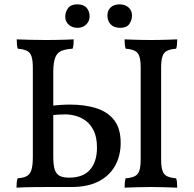

<svg xmlns="http://www.w3.org/2000/svg" viewBox="-20 -860 891 883"><path d="M56 3Q56 -10 57 -21Q58 -32 61 -40Q88 -42 103 -50Q118 -58 124.5 -78.5Q131 -99 131 -138V-549Q131 -582 125 -600.5Q119 -619 103.5 -626.5Q88 -634 62 -636Q59 -644 58 -655Q57 -666 57 -679Q76 -678 117 -677Q158 -676 193 -676Q216 -676 239.5 -676.5Q263 -677 283.5 -677.5Q304 -678 319 -679Q319 -666 318 -655Q317 -644 314 -636Q282 -634 262.5 -626Q243 -618 234 -595Q225 -572 225 -529V-138Q225 -102 231.5 -81Q238 -60 254 -51.5Q270 -43 298 -43Q362 -43 394 -79.5Q426 -116 426 -181Q426 -228 411.5 -258Q397 -288 374.5 -304.5Q352 -321 327 -327.5Q302 -334 281 -334Q270 -334 250.5 -333Q231 -332 213 -330V-373Q236 -376 258.5 -377.5Q281 -379 303 -379Q370 -379 422.5 -362.5Q475 -346 505 -307.5Q535 -269 535 -203Q535 -144 509.5 -98Q484 -52 434 -26Q384 0 309 0Q242 0 200 0Q158 0 132.5 0.5Q107 1 90 1.5Q73 2 56 3ZM627 -549Q627 -582 621 -600.5Q615 -619 599.5 -626.5Q584 -634 558 -636Q555 -644 554 -655Q553 -666 553 -679Q572 -678 591.5 -677.5Q611 -677 631.5 -676.5Q652 -676 674 -676Q696 -676 716 -676.5Q736 -677 755.5 -677.5Q775 -678 795 -679Q795 -666 794 -655Q793 -644 790 -636Q764 -634 748.5 -626.5Q733 -619 727 -600.5Q721 -582 721 -549V-127Q721 -94 727 -75.5Q733 -57 748.5 -49.5Q764 -42 790 -40Q793 -32 794 -21Q795 -10 795 3Q765 2 734 1Q703 0 674 0Q645 0 611.5 1Q578 2 553 3Q553 -10 554 -21Q555 -32 558 -40Q584 -42 599.5 -49.5Q615 -57 621 -75.5Q627 -94 627 -127ZM533 -732Q504 -732 489 -748Q474 -764 474 -789Q474 -813 489.5 -826.5Q505 -840 530 -840Q555 -840 571 -826Q587 -812 587 -789Q587 -768 575 -750Q563 -732 533 -732ZM337 -732Q312 -732 296 -746.5Q280 -761 280 -783Q280 -805 293 -822.5Q306 -840 335 -840Q365 -840 378.5 -824Q392 -808 392 -785Q392 -762 376 -747Q360 -732 337 -732Z"/></svg>

Font: Vollkorn
Style: Regular
Weight: 400
Designer: Friedrich Althausen
Foundry: Friedrich Althausen
Version: Version 4.104